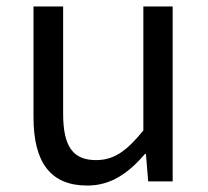

<svg xmlns="http://www.w3.org/2000/svg" viewBox="-20 -563 647 596"><path d="M251 13C325 13 379 -26 430 -85H433L440 0H516V-543H425V-158C373 -94 334 -66 278 -66C206 -66 176 -109 176 -210V-543H84V-199C84 -60 136 13 251 13Z"/></svg>

Font: GenYoGothic2 TW R
Style: Regular
Weight: 400
Version: Version 2.100;PS 2.1;hotconv 16.6.51;makeotf.lib2.5.65220 DE